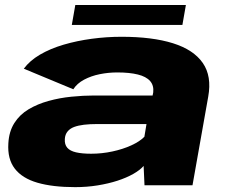

<svg xmlns="http://www.w3.org/2000/svg" viewBox="-20 -743 916 770"><path d="M281.5 7.5Q328.5 7.5 371.5 0.5Q414.5 -6.5 450.8 -18.2Q487 -30 514 -45.2Q541 -60.5 556 -77.5L559.5 0H752L815 -355Q830 -437.5 793.2 -490.5Q756.5 -543.5 673.8 -569.5Q591 -595.5 467.5 -595.5Q407.5 -595.5 348 -587.5Q288.5 -579.5 235 -563.8Q181.5 -548 140.2 -523.8Q99 -499.5 75.5 -467.5L274 -385Q289 -408.5 317.2 -423.5Q345.5 -438.5 380 -445.5Q414.5 -452.5 450.5 -452.5Q499.5 -452.5 532.8 -444.2Q566 -436 581.8 -418.2Q597.5 -400.5 594.5 -372.5L592 -360H357.5Q314 -360 266.5 -355.2Q219 -350.5 174.8 -338.2Q130.5 -326 94.8 -304.8Q59 -283.5 37.5 -249.5Q16 -215.5 13.5 -168Q9.5 -105.5 39.2 -66.8Q69 -28 130.2 -10.2Q191.5 7.5 281.5 7.5ZM345.5 -126.5Q309.5 -126.5 285.2 -132Q261 -137.5 249.8 -150.5Q238.5 -163.5 240 -185.5Q241 -203.5 250.8 -215.5Q260.5 -227.5 277.2 -233.8Q294 -240 317 -242.8Q340 -245.5 369 -245.5H567.5L559 -194.5Q540.5 -175.5 506.5 -160Q472.5 -144.5 430.5 -135.5Q388.5 -126.5 345.5 -126.5ZM268 -643H711.5L725.5 -723H282Z"/></svg>

Font: Anybody Expanded ExtraBold
Style: Italic
Weight: 800
Width: 7
Italic angle: -10°
Version: Version 1.113;gftools[0.9.25]